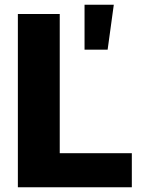

<svg xmlns="http://www.w3.org/2000/svg" viewBox="-20 -786 609 806"><path d="M334.9 -577.4H431.8L457.7 -766H334.9ZM55 0H533.4V-142.8H230.8V-727.3H55Z"/></svg>

Font: TID UI Extra Bold
Style: Regular
Weight: 800
Designer: The TID Project Authors
Foundry: Bakken & Bæck
Version: Version 1.001;hotconv 1.0.109;makeotfexe 2.5.65596